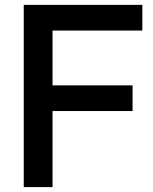

<svg xmlns="http://www.w3.org/2000/svg" viewBox="-20 -765 624 785"><path d="M77.1 0V-745.1H562V-640.1H194.8V-416H522V-311H194.8V0Z"/></svg>

Font: Plus Jakarta Sans SemiBold
Style: Regular
Weight: 600
Designer: Gumpita Rahayu
Foundry: Tokotype
Version: Version 2.006